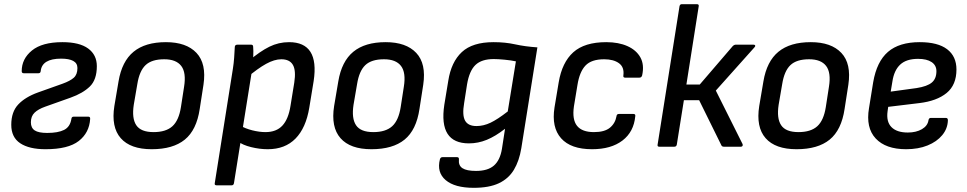

<svg xmlns="http://www.w3.org/2000/svg" viewBox="-20 -703 4633 920"><path d="M198 12Q120 12 77 -16.5Q34 -45 34 -105Q34 -167 67.5 -202.5Q101 -238 162 -260L280 -302Q316 -315 333.5 -330.5Q351 -346 351 -377Q351 -400 331 -411Q311 -422 273 -422Q181 -422 175 -362Q174 -352 164 -352H94Q84 -352 84 -362Q84 -421 133 -461Q182 -501 279 -501Q361 -501 402.5 -470.5Q444 -440 444 -386Q444 -321 410.5 -288.5Q377 -256 318 -235L197 -192Q163 -180 145.5 -163Q128 -146 128 -117Q128 -90 146.5 -78Q165 -66 206 -66Q258 -66 287 -80.5Q316 -95 322 -133Q323 -144 333 -144H403Q413 -144 412 -133Q408 -67 357.5 -27.5Q307 12 198 12Z M707 12Q605 12 558.5 -41Q512 -94 528 -195L548 -313Q564 -409 620 -455Q676 -501 775 -501Q873 -501 921.5 -449.5Q970 -398 955 -297L937 -181Q922 -80 865.5 -34Q809 12 707 12ZM716 -70Q775 -70 806 -98Q837 -126 847 -190L862 -287Q873 -355 848.5 -387Q824 -419 767 -419Q707 -419 677.5 -391Q648 -363 638 -300L621 -201Q611 -136 633 -103Q655 -70 716 -70Z M1263 12Q1224 12 1183.5 2Q1143 -8 1121 -25L1130 -102Q1155 -87 1189 -78.5Q1223 -70 1252 -70Q1304 -70 1333 -101Q1362 -132 1372 -196L1390 -307Q1399 -365 1383.5 -392Q1368 -419 1328 -419Q1295 -419 1255 -397Q1215 -375 1162 -330L1173 -412Q1226 -457 1270.5 -479Q1315 -501 1365 -501Q1438 -501 1467.5 -454.5Q1497 -408 1483 -315L1462 -187Q1446 -90 1396 -39Q1346 12 1263 12ZM1018 185Q1007 185 1009 175L1096 -374Q1100 -399 1102 -426.5Q1104 -454 1105 -477Q1105 -489 1118 -489H1183Q1193 -489 1193 -479Q1194 -471 1194 -458.5Q1194 -446 1193.5 -433.5Q1193 -421 1191 -415L1187 -363L1101 175Q1099 185 1090 185Z M1760 12Q1658 12 1611.5 -41Q1565 -94 1581 -195L1601 -313Q1617 -409 1673 -455Q1729 -501 1828 -501Q1926 -501 1974.5 -449.5Q2023 -398 2008 -297L1990 -181Q1975 -80 1918.5 -34Q1862 12 1760 12ZM1769 -70Q1828 -70 1859 -98Q1890 -126 1900 -190L1915 -287Q1926 -355 1901.5 -387Q1877 -419 1820 -419Q1760 -419 1730.5 -391Q1701 -363 1691 -300L1674 -201Q1664 -136 1686 -103Q1708 -70 1769 -70Z M2345 -501Q2401 -501 2448.5 -490.5Q2496 -480 2555 -476L2478 7Q2468 68 2442.5 110.5Q2417 153 2370.5 175Q2324 197 2250 197Q2159 197 2115.5 160Q2072 123 2088 60Q2091 50 2100 50H2170Q2180 50 2179 61Q2176 90 2196 103Q2216 116 2261 116Q2317 116 2346.5 90.5Q2376 65 2385 11L2400 -86Q2354 -50 2312.5 -33Q2271 -16 2227 -16Q2154 -16 2124.5 -62Q2095 -108 2109 -201L2128 -316Q2142 -406 2193 -453.5Q2244 -501 2345 -501ZM2263 -99Q2297 -99 2330.5 -115Q2364 -131 2413 -169L2452 -409Q2429 -414 2397.5 -417Q2366 -420 2346 -420Q2288 -420 2258.5 -392Q2229 -364 2218 -299L2204 -209Q2194 -151 2208.5 -125Q2223 -99 2263 -99Z M2817 12Q2715 12 2668.5 -40.5Q2622 -93 2637 -188L2657 -308Q2673 -404 2727 -452.5Q2781 -501 2885 -501Q2944 -501 2986.5 -482Q3029 -463 3048.5 -428Q3068 -393 3057 -342Q3054 -331 3044 -331H2975Q2965 -331 2967 -342Q2972 -381 2946 -400Q2920 -419 2875 -419Q2814 -419 2785.5 -389Q2757 -359 2747 -296L2730 -193Q2721 -130 2745 -100Q2769 -70 2826 -70Q2877 -70 2902.5 -91Q2928 -112 2934 -146Q2935 -157 2946 -157H3015Q3026 -157 3024 -146Q3017 -71 2962.5 -29.5Q2908 12 2817 12Z M3590 -489Q3597 -489 3598.5 -485Q3600 -481 3595 -476L3410 -269L3538 -13Q3540 -8 3538 -4Q3536 0 3530 0H3449Q3440 0 3437 -6L3330 -223H3257L3223 -10Q3221 0 3211 0H3139Q3129 0 3131 -10L3236 -673Q3238 -683 3247 -683H3319Q3330 -683 3328 -673L3269 -298H3333L3491 -482Q3498 -489 3506 -489Z M3797 12Q3695 12 3648.5 -41Q3602 -94 3618 -195L3638 -313Q3654 -409 3710 -455Q3766 -501 3865 -501Q3963 -501 4011.5 -449.5Q4060 -398 4045 -297L4027 -181Q4012 -80 3955.5 -34Q3899 12 3797 12ZM3806 -70Q3865 -70 3896 -98Q3927 -126 3937 -190L3952 -287Q3963 -355 3938.5 -387Q3914 -419 3857 -419Q3797 -419 3767.5 -391Q3738 -363 3728 -300L3711 -201Q3701 -136 3723 -103Q3745 -70 3806 -70Z M4322 12Q4224 12 4176 -39.5Q4128 -91 4144 -185L4164 -309Q4181 -408 4235 -454.5Q4289 -501 4387 -501Q4474 -501 4518.5 -467Q4563 -433 4563 -370Q4563 -296 4516 -257.5Q4469 -219 4385 -209L4236 -191L4233 -170Q4226 -120 4251.5 -94Q4277 -68 4330 -68Q4370 -68 4397.5 -84Q4425 -100 4429 -127Q4431 -138 4440 -138H4512Q4522 -138 4522 -127Q4521 -87 4495 -55.5Q4469 -24 4424.5 -6Q4380 12 4322 12ZM4248 -264 4372 -281Q4423 -289 4445 -307.5Q4467 -326 4467 -362Q4467 -390 4444 -405.5Q4421 -421 4379 -421Q4323 -421 4293.5 -393.5Q4264 -366 4256 -312Z"/></svg>

Font: Sofia Sans Medium
Style: Italic
Weight: 500
Italic angle: -9°
Version: Version 4.101